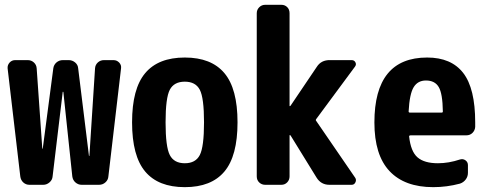

<svg xmlns="http://www.w3.org/2000/svg" viewBox="-20 -770 2040 800"><path d="M453.1 -519.5Q466.8 -519.5 476.6 -509.3Q486.3 -499 484.4 -485.4L431.6 -35.2Q430.7 -20.5 419.4 -10.3Q408.2 0 392.6 0H320.3Q305.7 0 294.4 -9.8Q283.2 -19.5 281.2 -35.2L244.1 -385.7Q244.1 -387.7 242.2 -387.7Q241.2 -387.7 241.2 -385.7L199.2 -35.2Q198.2 -20.5 186.5 -10.3Q174.8 0 160.2 0H102.5Q87.9 0 77.1 -9.8Q66.4 -19.5 64.5 -35.2L11.7 -485.4Q10.7 -499 20 -509.3Q29.3 -519.5 43 -519.5H95.7Q110.4 -519.5 121.1 -509.8Q131.8 -500 132.8 -485.4L156.2 -151.4Q156.2 -150.4 157.2 -150.4Q158.2 -150.4 158.2 -151.4L202.1 -485.4Q204.1 -500 215.3 -509.8Q226.6 -519.5 242.2 -519.5H266.6Q281.2 -519.5 293 -509.8Q304.7 -500 305.7 -485.4L350.6 -121.1Q350.6 -120.1 351.6 -120.1Q352.5 -120.1 352.5 -121.1L376 -485.4Q377 -500 387.7 -509.8Q398.4 -519.5 413.1 -519.5Z M687.5 -124Q705.1 -89.8 750 -89.8Q794.9 -89.8 812.5 -124Q830.1 -158.2 830.1 -260.3Q830.1 -362.3 812.5 -396Q794.9 -429.7 750 -429.7Q705.1 -429.7 687.5 -396Q669.9 -362.3 669.9 -260.3Q669.9 -158.2 687.5 -124ZM585 -465.3Q639.6 -530.3 750 -530.3Q860.4 -530.3 915 -465.3Q969.7 -400.4 969.7 -260.3Q969.7 -120.1 915 -55.2Q860.4 9.8 750 9.8Q639.6 9.8 585 -55.2Q530.3 -120.1 530.3 -260.3Q530.3 -400.4 585 -465.3Z M1297.9 -265.6 1460 -29.3Q1465.8 -20.5 1460.9 -10.3Q1456.1 0 1445.3 0H1352.5Q1317.4 0 1298.8 -30.3L1190.4 -206.1Q1189.5 -207 1188 -207Q1186.5 -207 1186.5 -206.1V-35.2Q1186.5 -20.5 1176.8 -10.3Q1167 0 1152.3 0H1085Q1070.3 0 1060.1 -9.8Q1049.8 -19.5 1049.8 -35.2V-714.8Q1049.8 -729.5 1060.1 -739.7Q1070.3 -750 1085 -750H1152.3Q1167 -750 1176.8 -740.2Q1186.5 -730.5 1186.5 -714.8V-329.1Q1186.5 -326.2 1190.4 -329.1L1299.8 -491.2Q1318.4 -520.5 1355.5 -519.5H1445.3Q1456.1 -519.5 1460.9 -510.3Q1465.8 -501 1459 -492.2L1297.9 -274.4Q1293.9 -269.5 1297.9 -265.6Z M1820.3 -300.8Q1825.2 -300.8 1825.2 -305.7Q1824.2 -379.9 1808.1 -407.2Q1792 -434.6 1754.9 -434.6Q1720.7 -434.6 1703.6 -406.7Q1686.5 -378.9 1682.6 -305.7Q1682.6 -300.8 1688.5 -300.8ZM1759.8 -530.3Q1860.4 -530.3 1910.2 -465.8Q1960 -401.4 1960 -259.8V-241.2Q1959 -226.6 1948.7 -216.3Q1938.5 -206.1 1922.9 -206.1H1690.4Q1685.5 -206.1 1684.6 -202.1Q1691.4 -138.7 1719.7 -114.3Q1748 -89.8 1804.7 -89.8Q1849.6 -89.8 1896.5 -105.5Q1909.2 -109.4 1919.4 -102.1Q1929.7 -94.7 1929.7 -82V-49.8Q1929.7 -34.2 1920.4 -22Q1911.1 -9.8 1896.5 -4.9Q1841.8 9.8 1785.2 9.8Q1666 9.8 1603 -57.1Q1540 -124 1540 -259.8Q1540 -530.3 1759.8 -530.3Z"/></svg>

Font: Rounded-L Mgen+ 1mn bold
Style: Bold
Weight: 700
Designer: [Source Han Sans]
Ryoko NISHIZUKA  (kana & ideographs); Paul D. Hunt (Latin, Greek & Cyrillic); Wenlong ZHANG  (bopomofo
Version: Version 1.059.20150602